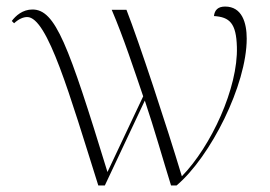

<svg xmlns="http://www.w3.org/2000/svg" viewBox="-20 -566 823 586"><path d="M280 0H300L422 -259C451 -173 478 -77 502 0H519C623 -88 733 -307 733 -448C733 -496 719 -546 667 -546C645 -546 635 -535 633 -517C681 -514 701 -495 703 -423C707 -298 624 -119 535 -28C488 -184 405 -436 366 -536H321C357 -452 390 -351 417 -272L308 -41C188 -432 149 -537 79 -537C49 -537 28 -518 16 -502L23 -495C37 -508 51 -514 63 -514C125 -514 193 -276 280 0Z"/></svg>

Font: Noto Serif Display ExtraLight
Style: Regular
Weight: 200
Designer: Monotype Design Team
Foundry: Monotype Imaging Inc.
Version: Version 2.009